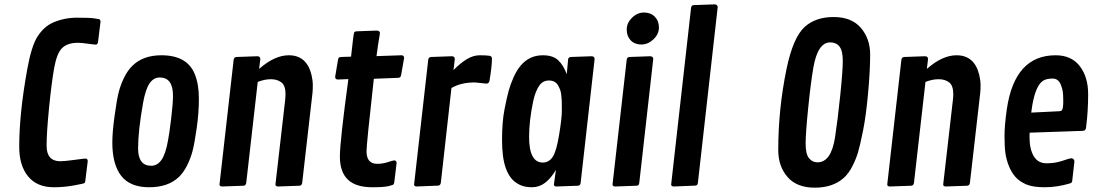

<svg xmlns="http://www.w3.org/2000/svg" viewBox="-20 -846 5010 873"><path d="M224.6 5.4Q148.4 5.4 107.9 -43.9Q67.4 -93.3 67.4 -178.2Q67.4 -329.1 103.5 -528.8Q122.6 -636.2 150.4 -679.7Q179.7 -725.1 220.7 -743.2Q272 -765.6 330.3 -765.6Q388.7 -765.6 408.4 -762.5Q428.2 -759.3 430.7 -758.8Q437 -756.8 437 -746.6L425.8 -655.8Q423.8 -643.1 416 -643.1Q408.2 -643.1 379.9 -647.2Q351.6 -651.4 334 -651.4Q287.1 -651.4 262.7 -627.7Q238.3 -604 226.3 -536.9Q214.4 -469.7 203.1 -356.7Q191.9 -243.7 191.9 -183.6Q191.9 -112.8 254.4 -112.8Q272.5 -112.8 317.4 -118.9Q362.3 -125 368.7 -125Q378.9 -125 378.9 -112.8L367.7 -22Q366.7 -16.1 364.3 -13.7Q361.8 -11.2 316.4 -2.9Q271 5.4 224.6 5.4Z M490.7 -198.2Q490.7 -244.6 501 -319.3Q511.2 -394 520 -428Q528.8 -461.9 544.9 -494.4Q561 -526.9 583 -547.9Q631.3 -594.7 713.9 -594.7Q831.1 -594.7 865.7 -508.8Q884.3 -462.9 884.3 -397.7Q884.3 -332.5 874.3 -262.7Q864.3 -192.9 855.5 -159.4Q846.7 -126 830.8 -94Q814.9 -62 793 -41Q744.6 5.4 658 5.4Q571.3 5.4 531 -46.6Q490.7 -98.6 490.7 -198.2ZM744.1 -208.5Q749.5 -234.4 758.1 -305.4Q766.6 -376.5 766.6 -410.6Q766.6 -493.7 706.5 -493.7Q678.2 -493.7 659.9 -466.8Q641.6 -439.9 630.4 -377.4Q607.9 -250.5 607.9 -171.4Q607.9 -92.3 667.5 -92.3Q695.8 -92.3 714.6 -119.4Q733.4 -146.5 744.1 -208.5Z M1163.6 -577.6 1158.2 -532.7Q1228.5 -594.7 1293 -594.7Q1375 -594.7 1396.5 -504.9Q1402.3 -480.5 1402.3 -458.7Q1402.3 -437 1400.9 -423.8L1354 -14.6Q1352.1 -2.4 1341.8 -1.5L1243.2 2Q1232.4 1 1232.4 -7.3L1276.9 -394Q1278.3 -406.7 1278.3 -417Q1278.3 -457 1259.5 -471.4Q1240.7 -485.8 1211.9 -485.8Q1183.1 -485.8 1151.9 -473.6L1099.6 -14.6Q1097.7 -2.4 1087.4 -1.5L988.8 2Q978 1 978 -7.3L1042.5 -575.2Q1044.4 -585.9 1054.7 -586.9L1150.4 -590.3Q1163.6 -589.8 1163.6 -577.6Z M1576.2 -588.4Q1587.4 -695.8 1590.8 -699.5Q1594.2 -703.1 1601.1 -703.6L1694.3 -707Q1707.5 -706.1 1707.5 -694.8Q1698.2 -640.6 1691.9 -590.8L1805.7 -594.7Q1817.4 -594.2 1817.4 -582L1803.7 -504.4Q1801.8 -492.7 1791.5 -492.2L1679.7 -487.8Q1646.5 -189 1646.5 -158.2Q1646.5 -101.1 1695.3 -101.1Q1720.2 -101.1 1743.7 -108.9Q1767.1 -116.7 1772.9 -116.7Q1783.2 -116.7 1783.2 -104L1772.9 -18.6Q1772 -11.2 1769.3 -7.8Q1766.6 -4.4 1745.4 0.5Q1724.1 5.4 1672.9 5.4Q1597.7 5.4 1561.5 -29.5Q1525.4 -64.5 1525.4 -133.8Q1525.4 -203.1 1564 -486.3L1516.1 -484.4Q1503.9 -484.9 1503.9 -496.6L1517.1 -575.2Q1518.6 -586.4 1529.8 -586.9Z M2191.4 -465.8 2139.2 -471.2Q2075.7 -471.2 2032.7 -445.8L1984.4 -15.1Q1982.4 -2.9 1972.2 -2L1873.5 2Q1862.8 1 1862.8 -7.3L1927.2 -575.2Q1929.2 -585.9 1939.5 -586.9L2034.7 -590.3Q2047.9 -589.8 2047.9 -577.6L2042 -527.3Q2073.2 -559.1 2102.5 -576.9Q2131.8 -594.7 2161.4 -594.7Q2190.9 -594.7 2206.5 -592.3Q2216.8 -590.3 2216.8 -578.6Q2216.8 -544.9 2205.6 -478.5Q2203.1 -465.8 2191.4 -465.8Z M2683.6 -577.6 2620.1 -14.6Q2618.7 -2 2607.4 -1.5L2508.8 2Q2498.5 1 2498.5 -7.3L2507.8 -73.7Q2485.4 -35.6 2458.7 -15.1Q2432.1 5.4 2398.9 5.4Q2365.7 5.4 2342.3 -6.1Q2318.8 -17.6 2304 -36.4Q2289.1 -55.2 2279.8 -81.5Q2262.7 -128.4 2262.7 -209.7Q2262.7 -291 2273.7 -347.7Q2284.7 -404.3 2293 -433.8Q2301.3 -463.4 2315.2 -494.6Q2329.1 -525.9 2346.7 -546.9Q2386.7 -594.7 2447.8 -594.7Q2493.2 -594.7 2517.1 -573Q2541 -551.3 2557.1 -508.8L2563 -575.2Q2564 -585.9 2575.2 -586.9L2670.9 -590.3Q2683.6 -589.4 2683.6 -577.6ZM2385.7 -223.6Q2385.7 -106.9 2448.2 -106.9Q2475.6 -106.9 2492.7 -132.1Q2509.8 -157.2 2522.2 -232.9Q2534.7 -308.6 2534.7 -343.3Q2534.7 -377.9 2534.2 -387.2Q2533.7 -396.5 2532.2 -411.9Q2530.8 -427.2 2526.9 -437.7Q2522.9 -448.2 2516.6 -459Q2503.9 -480 2475.6 -480Q2447.3 -480 2430.7 -454.8Q2414.1 -429.7 2404.8 -387.7Q2385.7 -297.9 2385.7 -223.6Z M2896 -643.6Q2865.7 -643.6 2847.7 -662.6Q2829.6 -681.6 2829.6 -711.7Q2829.6 -741.7 2853.8 -765.4Q2877.9 -789.1 2908.2 -789.1Q2938.5 -789.1 2957.3 -770Q2976.1 -751 2976.1 -720.9Q2976.1 -690.9 2951.2 -667.2Q2926.3 -643.6 2896 -643.6ZM2950.2 -577.6 2886.7 -14.6Q2885.7 -7.8 2883.3 -4.9Q2880.9 -2 2874 -1.5L2775.9 2Q2765.1 1 2765.1 -7.3L2829.6 -575.2Q2831.5 -585.9 2841.8 -586.9L2937 -590.3Q2950.2 -589.4 2950.2 -577.6Z M3243.2 -813 3153.3 -15.1Q3152.3 -8.3 3149.9 -5.4Q3147.5 -2.4 3140.6 -2L3042.5 2Q3031.7 1 3031.7 -7.3L3122.1 -809.6Q3123 -816.4 3125.5 -819.3Q3127.9 -822.3 3134.8 -822.8L3230.5 -826.2Q3243.2 -824.7 3243.2 -813Z M3518.6 -163.6Q3518.6 -350.1 3556.2 -532.2Q3585.9 -675.3 3638.7 -723.6Q3688.5 -768.6 3770.3 -768.6Q3852.1 -768.6 3894.3 -719.2Q3936.5 -669.9 3936.5 -597.9Q3936.5 -525.9 3927.2 -423.6Q3918 -321.3 3904.3 -252.7Q3890.6 -184.1 3881.1 -152.6Q3871.6 -121.1 3855 -88.9Q3838.4 -56.6 3816.4 -37.1Q3767.1 7.3 3684.8 7.3Q3602.5 7.3 3560.5 -41.5Q3518.6 -90.3 3518.6 -163.6ZM3697.3 -107.9Q3759.3 -107.9 3776.9 -222.2Q3788.6 -297.9 3800.3 -410.6Q3812 -523.4 3812 -569.3Q3812 -615.2 3797.1 -634.3Q3782.2 -653.3 3754.9 -653.3Q3698.2 -653.3 3678.2 -538.6Q3666.5 -471.2 3654.8 -355.7Q3643.1 -240.2 3643.1 -192.9Q3643.1 -145.5 3658.4 -126.7Q3673.8 -107.9 3697.3 -107.9Z M4199.7 -577.6 4194.3 -532.7Q4264.6 -594.7 4329.1 -594.7Q4411.1 -594.7 4432.6 -504.9Q4438.5 -480.5 4438.5 -458.7Q4438.5 -437 4437 -423.8L4390.1 -14.6Q4388.2 -2.4 4377.9 -1.5L4279.3 2Q4268.6 1 4268.6 -7.3L4313 -394Q4314.5 -406.7 4314.5 -417Q4314.5 -457 4295.7 -471.4Q4276.9 -485.8 4248 -485.8Q4219.2 -485.8 4188 -473.6L4135.7 -14.6Q4133.8 -2.4 4123.5 -1.5L4024.9 2Q4014.2 1 4014.2 -7.3L4078.6 -575.2Q4080.6 -585.9 4090.8 -586.9L4186.5 -590.3Q4199.7 -589.8 4199.7 -577.6Z M4558.1 -350.6Q4593.8 -594.7 4779.8 -594.7Q4851.6 -594.7 4889.6 -545.4Q4927.7 -496.1 4927.7 -417.5Q4927.7 -338.9 4918 -264.6Q4916.5 -251.5 4902.8 -251L4661.6 -242.7Q4661.1 -235.4 4661.1 -223.1Q4661.1 -168 4680.4 -135.7Q4699.7 -103.5 4738.8 -103.5Q4777.8 -103.5 4811.3 -115Q4844.7 -126.5 4850.6 -126.5Q4856.4 -126.5 4860.8 -122.6Q4865.2 -118.7 4865.2 -111.8L4855.5 -25.9Q4855 -18.6 4852.8 -16.4Q4850.6 -14.2 4844.2 -11.7Q4785.2 5.4 4730.5 5.4Q4675.8 5.4 4645.5 -7.8Q4615.2 -21 4596.9 -41.7Q4578.6 -62.5 4567.1 -91.6Q4555.7 -120.6 4551.5 -149.2Q4547.4 -177.7 4547.4 -227.5Q4547.4 -277.3 4558.1 -350.6ZM4673.3 -365.2 4668.9 -334 4796.4 -340.3Q4804.7 -340.8 4807.1 -343.3Q4814.5 -350.6 4814.5 -383.5Q4814.5 -416.5 4812.3 -429.9Q4810.1 -443.4 4804.7 -457.5Q4793.5 -488.8 4766.4 -488.8Q4739.3 -488.8 4723.6 -479.5Q4689 -458 4673.3 -365.2Z"/></svg>

Font: Contrail One
Style: Regular
Weight: 400
Designer: Riccardo De Franceschi
Foundry: Sorkin Type Co.
Version: Version 1.003